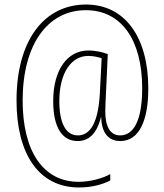

<svg xmlns="http://www.w3.org/2000/svg" viewBox="-20 -785 726 848"><path d="M635 -395C635 -619 533 -765 360 -765C177 -765 53 -610 53 -341C53 -108 149 43 329 43C382 43 431 31 467 12V-16C431 4 376 18 327 18C170 18 80 -118 80 -341C80 -589 191 -740 359 -740C516 -740 608 -609 608 -395C608 -255 571 -187 511 -187C466 -187 445 -227 445 -292C445 -316 447 -351 448 -372L456 -546C435 -554 403 -562 370 -562C279 -562 215 -479 215 -338C215 -220 256 -162 323 -162C368 -162 407 -190 426 -268H427C428 -203 456 -162 511 -162C593 -162 635 -249 635 -395ZM242 -338C242 -465 296 -538 370 -538C392 -538 412 -533 429 -528L421 -373C414 -240 377 -187 324 -187C270 -187 242 -243 242 -338Z"/></svg>

Font: Noto Sans Tamil UI Condensed Thin
Style: Regular
Weight: 100
Width: 3
Designer: Jelle Bosma - Monotype Design Team
Foundry: Monotype Imaging Inc.
Version: Version 2.004